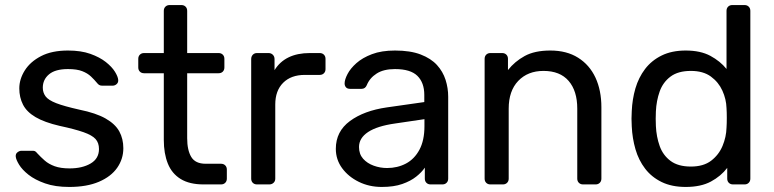

<svg xmlns="http://www.w3.org/2000/svg" viewBox="-20 -730 3065 760"><path d="M254.1 10Q198.3 10 158.4 -4.1Q118.4 -18.2 93 -38.2Q67.6 -58.3 55.5 -78.3Q43.3 -98.4 42.3 -110.2Q41.3 -121.2 49.2 -127.2Q57.1 -133.2 64.7 -133.2H109.5Q114.6 -133.2 118.4 -131.6Q122.2 -129.9 128.1 -122.6Q141.1 -108.6 156.9 -94.6Q172.7 -80.6 196.4 -72Q220.1 -63.4 255.4 -63.4Q305.6 -63.4 338.7 -82.8Q371.8 -102.2 371.8 -140.1Q371.8 -164.6 358.2 -179.7Q344.6 -194.8 310.5 -206.8Q276.4 -218.8 215.8 -231.8Q156 -245.7 120.9 -266.3Q85.8 -286.9 71.1 -315.7Q56.4 -344.4 56.4 -380.1Q56.4 -416.6 78.1 -451.2Q99.8 -485.7 142.4 -507.8Q185.1 -530 249.2 -530Q300.7 -530 337.7 -516.8Q374.7 -503.6 398.9 -484.5Q423.1 -465.3 435 -446Q446.9 -426.7 447.9 -413.8Q448.9 -403.6 441.9 -397.3Q434.9 -390.9 425.9 -390.9H384.1Q377.2 -390.9 372.6 -393.7Q367.9 -396.6 364.3 -401.4Q353.6 -414.4 340.1 -427.2Q326.7 -440 305.5 -448.3Q284.4 -456.6 249.1 -456.6Q199 -456.6 174.2 -435.9Q149.4 -415.1 149.4 -382.9Q149.4 -363.6 160.3 -348.7Q171.2 -333.9 202.3 -321.7Q233.4 -309.6 294.4 -295.9Q359.9 -282.6 398 -260.9Q436.1 -239.2 452.2 -209.9Q468.2 -180.6 468.2 -143.3Q468.2 -100.9 443.9 -65.9Q419.5 -31 371.6 -10.5Q323.7 10 254.1 10Z M785.8 0Q730.1 0 695.1 -21.5Q660.1 -43.1 644.3 -82.7Q628.4 -122.4 628.4 -176V-440.1H550.3Q540.1 -440.1 533.7 -446.4Q527.3 -452.8 527.3 -463V-497.1Q527.3 -507.3 533.7 -513.6Q540.1 -520 550.3 -520H628.4V-687.1Q628.4 -697.3 634.8 -703.6Q641.2 -710 651.4 -710H698Q708.2 -710 714.6 -703.6Q720.9 -697.3 720.9 -687.1V-520H845.3Q855.5 -520 861.9 -513.6Q868.2 -507.3 868.2 -497.1V-463Q868.2 -452.8 861.9 -446.4Q855.5 -440.1 845.3 -440.1H720.9V-183Q720.9 -135.6 737.1 -108.7Q753.3 -81.8 794 -81.8H854.9Q865.1 -81.8 871.5 -75.4Q877.9 -69.1 877.9 -58.9V-22.9Q877.9 -12.7 871.5 -6.4Q865.1 0 854.9 0Z M997.2 0Q987 0 980.6 -6.4Q974.3 -12.7 974.3 -22.9V-496.3Q974.3 -506.4 980.6 -513.2Q987 -520 997.2 -520H1043Q1053.2 -520 1060 -513.2Q1066.7 -506.4 1066.7 -496.3V-452.3Q1087.4 -486 1122.4 -503Q1157.4 -520 1206.5 -520H1245.6Q1255.7 -520 1262.1 -513.6Q1268.5 -507.3 1268.5 -497.1V-456.4Q1268.5 -446.3 1262.1 -439.9Q1255.7 -433.5 1245.6 -433.5H1186.4Q1132.1 -433.5 1100.8 -402.3Q1069.6 -371 1069.6 -316.6V-22.9Q1069.6 -12.7 1062.8 -6.4Q1056 0 1045.8 0Z M1491.1 10Q1441.4 10 1400.3 -10.2Q1359.1 -30.4 1334.2 -64.3Q1309.3 -98.3 1309.3 -140.9Q1309.3 -209.8 1365.2 -250.9Q1421 -292 1511.3 -304.9L1659.5 -326V-354.6Q1659.5 -402.6 1632.3 -429.6Q1605 -456.6 1543.4 -456.6Q1498.5 -456.6 1470.9 -438.9Q1443.3 -421.3 1431.7 -392.6Q1425.6 -378.3 1411 -378.3H1366.1Q1354.5 -378.3 1349.2 -384.7Q1343.9 -391.1 1344.1 -400.3Q1344.3 -415.3 1355.7 -437.1Q1367 -458.9 1390.8 -480.1Q1414.6 -501.3 1452.3 -515.6Q1490 -530 1543.7 -530Q1604.4 -530 1645.2 -514.3Q1685.9 -498.6 1709.6 -472.7Q1733.2 -446.8 1743.7 -414Q1754.1 -381.3 1754.1 -347.3V-22.9Q1754.1 -12.7 1747.7 -6.4Q1741.3 0 1731.1 0H1684.5Q1674.3 0 1667.9 -6.4Q1661.6 -12.7 1661.6 -22.9V-66.4Q1649.2 -48 1627.3 -30.7Q1605.4 -13.3 1572.3 -1.7Q1539.2 10 1491.1 10ZM1512.2 -64.9Q1553.3 -64.9 1586.9 -82.6Q1620.5 -100.4 1640.3 -137.4Q1660.1 -174.4 1660.1 -230.4V-258.3L1544.2 -241.2Q1472.7 -231.1 1436.9 -207.3Q1401.1 -183.5 1401.1 -148.1Q1401.1 -120 1417.3 -101.7Q1433.6 -83.4 1459.2 -74.2Q1484.7 -64.9 1512.2 -64.9Z M1921.2 0Q1911 0 1904.6 -6.4Q1898.3 -12.7 1898.3 -22.9V-497.1Q1898.3 -507.3 1904.6 -513.6Q1911 -520 1921.2 -520H1967.8Q1978 -520 1984.4 -513.6Q1990.7 -507.3 1990.7 -497.1V-452.7Q2017.4 -486.6 2056.9 -508.3Q2096.4 -530 2158.4 -530Q2223.2 -530 2268.4 -501.5Q2313.6 -473.1 2337.1 -422.7Q2360.5 -372.2 2360.5 -305.4V-22.9Q2360.5 -12.7 2354.1 -6.4Q2347.7 0 2337.6 0H2287.9Q2277.8 0 2271.4 -6.4Q2265 -12.7 2265 -22.9V-300.1Q2265 -370.1 2230.9 -409.7Q2196.8 -449.3 2131.3 -449.3Q2069.1 -449.3 2031.3 -409.7Q1993.6 -370.1 1993.6 -300.1V-22.9Q1993.6 -12.7 1987.2 -6.4Q1980.8 0 1970.6 0Z M2694.3 10Q2639.1 10 2599.2 -9.4Q2559.3 -28.8 2533.6 -62.4Q2507.9 -96 2495.4 -139.2Q2482.9 -182.4 2480.7 -229.9Q2479.7 -246.4 2479.7 -260.2Q2479.7 -273.9 2480.7 -290.2Q2482.7 -337.1 2495.2 -380.2Q2507.8 -423.2 2533.4 -456.9Q2559.1 -490.6 2599.1 -510.3Q2639.1 -530 2694.3 -530Q2752.6 -530 2791.8 -509Q2830.9 -487.9 2855.8 -457V-687.1Q2855.8 -697.3 2862.1 -703.6Q2868.5 -710 2878.7 -710H2927.2Q2937.4 -710 2943.7 -703.6Q2950.1 -697.3 2950.1 -687.1V-22.9Q2950.1 -12.7 2943.7 -6.4Q2937.4 0 2927.2 0H2881.5Q2871.3 0 2864.9 -6.4Q2858.6 -12.7 2858.6 -22.9V-65.4Q2833.8 -32.8 2794.1 -11.4Q2754.4 10 2694.3 10ZM2714.7 -70.7Q2764.6 -70.7 2795 -93.9Q2825.4 -117.2 2840.1 -152.5Q2854.8 -187.9 2855.8 -224.6Q2856.9 -241.1 2856.9 -263.3Q2856.9 -285.5 2855.8 -301.8Q2854.8 -337.3 2839.5 -371.1Q2824.3 -404.8 2793.8 -427.1Q2763.4 -449.3 2714.7 -449.3Q2664.2 -449.3 2634.2 -426.9Q2604.2 -404.4 2591.2 -367.9Q2578.2 -331.3 2576.2 -288.9Q2574.8 -260 2576.2 -231.1Q2578.2 -188.7 2591.2 -152.1Q2604.2 -115.6 2634.2 -93.1Q2664.2 -70.7 2714.7 -70.7Z"/></svg>

Font: Rubik Light
Style: Regular
Weight: 300
Designer: Hubert and Fischer
Foundry: Hubert and Fischer
Version: Version 2.300;gftools[0.9.30]